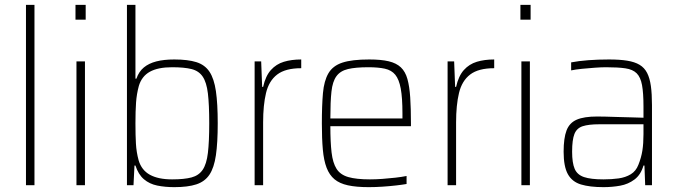

<svg xmlns="http://www.w3.org/2000/svg" viewBox="-20 -763 2791 791"><path d="M87 0V-743H122V0Z M291 -682V-743H333V-682ZM295 0V-510H330V0Z M698 8Q660 8 628 1.5Q596 -5 573 -24.5Q550 -44 538 -81H534L530 0H503V-743H538V-439H542Q552 -468 572.5 -485Q593 -502 624 -510Q655 -518 698 -518Q754 -518 789 -507Q824 -496 843 -467.5Q862 -439 869.5 -387.5Q877 -336 877 -255Q877 -175 869.5 -123.5Q862 -72 843 -43.5Q824 -15 789 -3.5Q754 8 698 8ZM689 -24Q739 -24 769 -32Q799 -40 815 -63.5Q831 -87 836.5 -133Q842 -179 842 -255Q842 -332 836.5 -378Q831 -424 815 -447.5Q799 -471 769 -478.5Q739 -486 689 -486Q631 -486 597.5 -467.5Q564 -449 552 -409Q543 -376 540.5 -340.5Q538 -305 538 -255Q538 -206 540 -171Q542 -136 551 -103Q563 -62 597.5 -43Q632 -24 689 -24Z M1029 0V-510H1056L1060 -405H1064Q1074 -450 1096 -474.5Q1118 -499 1149.5 -508.5Q1181 -518 1221 -518V-482Q1156 -482 1122 -456Q1088 -430 1076 -380Q1064 -330 1064 -259V0Z M1499 8Q1448 8 1413.5 0.5Q1379 -7 1358 -24.5Q1337 -42 1325.5 -72Q1314 -102 1310 -147Q1306 -192 1306 -254Q1306 -329 1310.5 -379.5Q1315 -430 1333 -461Q1351 -492 1390.5 -505Q1430 -518 1501 -518Q1550 -518 1581.5 -510.5Q1613 -503 1631.5 -485.5Q1650 -468 1658.5 -437.5Q1667 -407 1670 -362Q1673 -317 1673 -256V-243H1341Q1341 -178 1346 -135Q1351 -92 1366.5 -67.5Q1382 -43 1415 -33.5Q1448 -24 1504 -24Q1528 -24 1555.5 -26Q1583 -28 1609 -31Q1635 -34 1655 -38V-5Q1638 -2 1612 1Q1586 4 1556.5 6Q1527 8 1499 8ZM1638 -256V-296Q1638 -360 1631 -398Q1624 -436 1608.5 -455Q1593 -474 1565.5 -480Q1538 -486 1498 -486Q1445 -486 1413.5 -478.5Q1382 -471 1366 -449Q1350 -427 1345.5 -385.5Q1341 -344 1341 -275H1657Z M1824 0V-510H1851L1855 -405H1859Q1869 -450 1891 -474.5Q1913 -499 1944.5 -508.5Q1976 -518 2016 -518V-482Q1951 -482 1917 -456Q1883 -430 1871 -380Q1859 -330 1859 -259V0Z M2124 -682V-743H2166V-682ZM2128 0V-510H2163V0Z M2466 8Q2410 8 2373.5 -3Q2337 -14 2319.5 -45.5Q2302 -77 2302 -138Q2302 -194 2314 -225.5Q2326 -257 2356 -270Q2386 -283 2440 -283Q2453 -283 2475 -282.5Q2497 -282 2525 -281Q2553 -280 2580.5 -279.5Q2608 -279 2631 -278V-324Q2631 -380 2625 -412.5Q2619 -445 2603 -461Q2587 -477 2556.5 -481.5Q2526 -486 2477 -486Q2457 -486 2430 -484Q2403 -482 2377.5 -479.5Q2352 -477 2333 -473V-506Q2364 -512 2404 -515Q2444 -518 2489 -518Q2533 -518 2564 -513Q2595 -508 2615 -496Q2635 -484 2646 -462.5Q2657 -441 2661.5 -408.5Q2666 -376 2666 -330V0H2638L2635 -81H2631Q2620 -43 2594 -23.5Q2568 -4 2535 2Q2502 8 2466 8ZM2466 -24Q2500 -24 2528.5 -28Q2557 -32 2578.5 -45Q2600 -58 2610 -84Q2622 -114 2626.5 -143Q2631 -172 2631 -210V-251H2449Q2405 -251 2380.5 -243Q2356 -235 2346.5 -211Q2337 -187 2337 -138Q2337 -92 2347.5 -67.5Q2358 -43 2386 -33.5Q2414 -24 2466 -24Z"/></svg>

Font: Saira Thin SemiCondensed
Style: Regular
Weight: 100
Width: 4
Version: Version 1.101